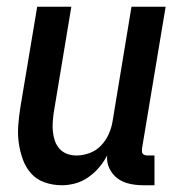

<svg xmlns="http://www.w3.org/2000/svg" viewBox="-20 -540 540 568"><path d="M163 8Q136 8 112 -0.5Q88 -9 72 -27Q56 -45 47.5 -68.5Q39 -92 35.5 -117.5Q32 -143 34 -169Q36 -195 40 -221L90 -520H191L139 -207Q137 -193 136 -178.5Q135 -164 136.5 -150Q138 -136 142.5 -123Q147 -110 156 -100Q165 -90 178 -85Q191 -80 206 -80Q225 -80 244.5 -87Q264 -94 278.5 -109Q293 -124 301.5 -143Q310 -162 313 -181L369 -520H470L400 -100Q400 -96 400 -92Q400 -88 402.5 -85Q405 -82 409 -81Q413 -80 418 -80H437V8H403Q382 8 362.5 3.5Q343 -1 328 -12Q313 -23 304 -41Q295 -59 297 -80Q287 -61 273 -44.5Q259 -28 241 -15.5Q223 -3 203 2.5Q183 8 163 8Z"/></svg>

Font: Iosevka Term Curly Semibold
Style: Italic
Weight: 600
Italic angle: -9°
Designer: Belleve Invis
Foundry: Belleve Invis
Version: Version 32.3.0